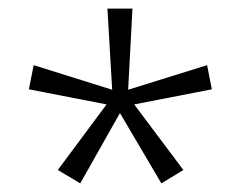

<svg xmlns="http://www.w3.org/2000/svg" viewBox="-20 -819 558 445"><path d="M287 -799 277 -611 460 -668 471 -612 291 -577 405 -425 354 -394 258 -557 166 -394 114 -425 227 -577 47 -612 58 -668 240 -611 229 -799Z"/></svg>

Font: Noto Sans Sinhala Condensed Light
Style: Regular
Weight: 300
Width: 3
Designer: Jelle Bosma - Monotype Design Team
Foundry: Monotype Imaging Inc.
Version: Version 2.006; ttfautohint (v1.8.4.7-5d5b)